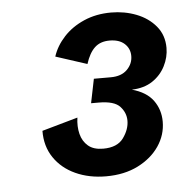

<svg xmlns="http://www.w3.org/2000/svg" viewBox="-40 -820 498 516"><g transform="rotate(-5 209.0 -562.0)"><path d="M226.6 -343.8Q180.7 -343.8 144 -360.6Q107.4 -377.4 86.7 -408.2Q65.9 -439 66.4 -480.5L163.1 -507.8Q159.7 -483.9 164.8 -463.6Q169.9 -443.4 184.6 -430.9Q199.2 -418.5 225.1 -418.5Q263.2 -418.5 279.8 -441.4Q296.4 -464.4 296.4 -487.8Q296.4 -509.3 281 -526.1Q265.6 -543 223.6 -543H203.1L216.3 -607.9H262.2Q290.5 -607.9 306.2 -623.5Q321.8 -639.2 321.8 -660.2Q321.8 -680.2 307.4 -693.4Q293 -706.5 267.1 -706.5Q242.2 -706.5 227.1 -692.4Q211.9 -678.2 202.6 -648.9L118.2 -676.3Q127.4 -704.6 149.4 -728.5Q171.4 -752.4 204.3 -766.8Q237.3 -781.2 277.8 -781.2Q314 -781.2 345.9 -768.8Q377.9 -756.3 397.9 -732.2Q418 -708 418 -673.8Q418 -648.4 406 -624.8Q394 -601.1 371.3 -585.9Q348.6 -570.8 315.4 -569.8Q354.5 -559.1 372.6 -534.2Q390.6 -509.3 390.6 -477.1Q390.6 -441.4 370.1 -411.1Q349.6 -380.9 312.7 -362.3Q275.9 -343.8 226.6 -343.8Z"/></g></svg>

Font: Schibsted Grotesk SemiBold
Style: Italic
Weight: 600
Italic angle: -12°
Designer: Bakken & Baeck AS, Henrik Kongsvoll
Foundry: Schibsted ASA
Version: Version 1.100;gftools[0.9.25]